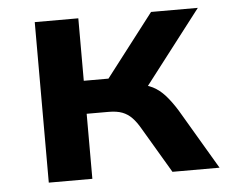

<svg xmlns="http://www.w3.org/2000/svg" viewBox="-42 -549 714 597"><g transform="rotate(-5 314.5 -250.5)"><path d="M87 0V-501H223V-306H300L450 -501H596L402 -249L386 -280Q415 -277 435.5 -266.5Q456 -256 473.5 -236.5Q491 -217 509 -188L620 0H473L389 -142Q377 -163 364 -176.5Q351 -190 334 -196.5Q317 -203 291 -203H223V0Z"/></g></svg>

Font: Nunito Sans 7pt
Style: Bold
Weight: 700
Designer: Vernon Adams
Foundry: Vernon Adams
Version: Version 3.101;gftools[0.9.27]